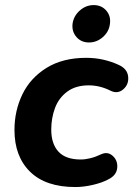

<svg xmlns="http://www.w3.org/2000/svg" viewBox="-20 -729 527 759"><path d="M37.2 -215Q37.2 -291.3 68.6 -356.2Q100 -421 164 -460.7Q228.1 -500.4 320.7 -500.4Q355.7 -500.4 387.8 -493.2Q420 -485.9 447.4 -473.3Q482.9 -458.1 486.5 -427.1Q490.1 -396 467.8 -376.3Q445.5 -356.6 417.4 -370.2Q375 -391.6 330.8 -391.6Q279.4 -391.6 246 -366.9Q212.5 -342.2 197.5 -302.2Q182.6 -262.2 182.6 -216.5Q182.6 -160.8 211 -129.6Q239.5 -98.5 299.2 -98.5Q317 -98.5 337.5 -103.6Q358.1 -108.7 380.1 -119.2Q405.8 -131 426 -112.5Q446.2 -94 443.3 -64.9Q440.5 -35.7 407.8 -19.7Q382.8 -6.3 346.5 2Q310.3 10.4 277.9 10.4Q160.5 10.4 98.8 -50.2Q37.2 -110.8 37.2 -215ZM266.8 -635Q271 -665.8 295.4 -687.4Q319.7 -708.9 350.3 -708.9Q381.2 -708.9 400 -687.3Q418.8 -665.6 414.6 -635Q411.2 -604.2 386.9 -582.6Q362.5 -561.1 331.9 -561.1Q301 -561.1 282.2 -582.7Q263.4 -604.4 266.8 -635Z"/></svg>

Font: SN Pro Thin
Style: Italic
Weight: 200
Italic angle: -9°
Designer: Tobias Whetton
Foundry: Supernotes
Version: Version 1.003;Glyphs 3.3 (3324)